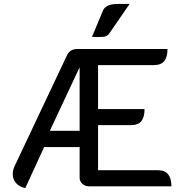

<svg xmlns="http://www.w3.org/2000/svg" viewBox="-20 -950 939 979"><path d="M322 -669Q337 -700 374 -700H834Q834 -659 817.5 -638.5Q801 -618 764 -618H480V-394H717Q717 -353 701 -332.5Q685 -312 648 -312H480V-82H785Q821 -82 837.5 -61Q854 -40 854 0H434Q414 0 400 -12.5Q386 -25 386 -44V-200H205L109 9Q79 3 62 -16.5Q45 -36 45 -62Q45 -84 55 -104ZM386 -283V-607L234 -283ZM505 -896Q519 -930 582 -930H641L539 -782Q531 -769 519 -765Q507 -761 481 -761L449 -762Z"/></svg>

Font: K2D
Style: Regular
Weight: 400
Version: Version 1.000; ttfautohint (v1.6)